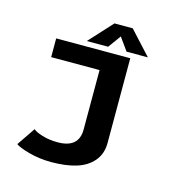

<svg xmlns="http://www.w3.org/2000/svg" viewBox="-122 -790 1094 1104"><g transform="rotate(15 425.0 -238.0)"><path d="M660.5 -531H533.5L479 -607L424 -531H297L424.5 -670H533ZM564 -500V4Q564 69 527.2 112.5Q490.5 156 428 175.2Q365.5 194.5 279 194.5Q207.5 194.5 145.5 177.2Q83.5 160 64.5 145L138.5 36Q151 49 192.5 62Q234 75 285 75Q411 75 411 -34.5V-388.5H123V-500Z"/></g></svg>

Font: League Mono Wide SemiBold
Style: Regular
Weight: 600
Width: 8
Designer: Tyler Finck
Foundry: The League of Moveable Type / Tyler Finck
Version: Version 2.210